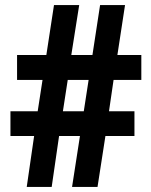

<svg xmlns="http://www.w3.org/2000/svg" viewBox="-20 -734 592 754"><path d="M426 -420H535V-518H441L471 -714H373L343 -518H260L291 -714H192L162 -518H47V-420H147L128 -297H21V-200H114L85 0H183L212 -200H294L263 0H363L394 -200H508V-297H408ZM227 -297 246 -420H328L309 -297Z"/></svg>

Font: Noto Sans Myanmar Condensed
Style: Bold
Weight: 700
Width: 3
Designer: Monotype Design Team
Foundry: Monotype Imaging Inc.
Version: Version 2.107